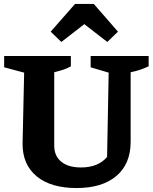

<svg xmlns="http://www.w3.org/2000/svg" viewBox="-20 -938 774 970"><path d="M367 12Q237 12 165.5 -47Q94 -106 94 -211L102 -571L1 -598V-655H338V-603Q321 -593 301.5 -586.5Q282 -580 254 -573V-202Q254 -150 289.5 -121Q325 -92 389 -92Q476 -92 521 -145L529 -571L438 -598V-655H731V-603Q710 -593 687.5 -585.5Q665 -578 640 -573V-222Q640 -110 568 -49Q496 12 367 12ZM454 -918 576 -778 522 -726 406 -816 290 -726 236 -778 359 -918Z"/></svg>

Font: Piazzolla
Style: Bold
Weight: 700
Designer: Juan Pablo del Peral
Foundry: Huerta Tipografica
Version: Version 1.330